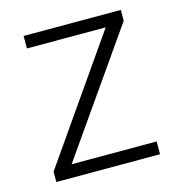

<svg xmlns="http://www.w3.org/2000/svg" viewBox="-85 -607 634 683"><g transform="rotate(-15 231.5 -266.0)"><path d="M422 0H40V-38L352 -486H62V-532H420V-492L109 -47H422Z"/></g></svg>

Font: Noto Sans Thai Light
Style: Regular
Weight: 300
Designer: Monotype Design Team
Foundry: Monotype Imaging Inc.
Version: Version 2.001